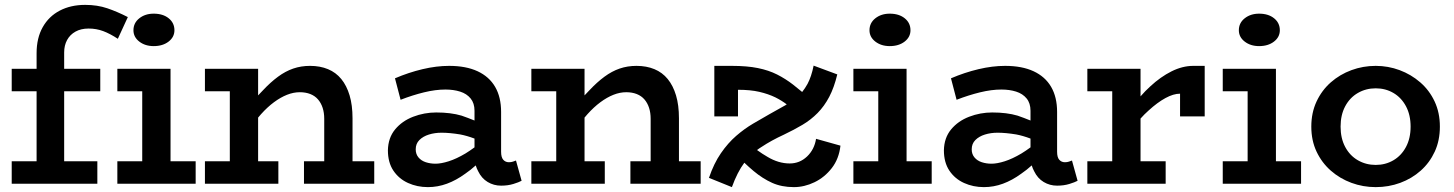

<svg xmlns="http://www.w3.org/2000/svg" viewBox="-20 -753 5958 787"><path d="M28 0V-92H130V-379H28V-471H130V-535Q130 -597 155 -641.5Q180 -686 225 -709.5Q270 -733 329 -733Q379 -733 420 -719Q461 -705 504 -683L463 -594Q431 -615 403 -625.5Q375 -636 343 -636Q312 -636 289.5 -623.5Q267 -611 255 -589Q243 -567 243 -538V-471H391V-379H243V-92H379V0ZM461 0V-92H563V-379H461V-471H679V-92H782V0ZM610 -564Q575 -564 551 -582.5Q527 -601 527 -629Q527 -659 551 -678Q575 -697 610 -697Q648 -697 671.5 -678Q695 -659 695 -629Q695 -601 671 -582.5Q647 -564 610 -564Z M820 0V-92H922V-379H820V-471H1038V-362Q1048 -373 1059 -384Q1089 -416 1119.5 -438.5Q1150 -461 1182 -472Q1214 -483 1251 -483Q1292 -483 1324.5 -469.5Q1357 -456 1379 -429Q1401 -402 1413 -362Q1425 -322 1425 -268V-92H1514V0H1226V-92H1309V-266Q1309 -291 1302.5 -311Q1296 -331 1283.5 -345.5Q1271 -360 1252 -367.5Q1233 -375 1209 -375Q1183 -375 1156.5 -364.5Q1130 -354 1103 -334Q1076 -314 1050 -285Q1044 -278 1038 -271V-92H1121V0Z M2034 8Q2004 8 1979 -7Q1954 -22 1940 -51Q1934 -62 1930 -75Q1909 -56 1887 -41Q1850 -14 1812 0Q1774 14 1734 14Q1690 14 1652.5 -3Q1615 -20 1592.5 -53.5Q1570 -87 1570 -137Q1571 -188 1599.5 -222.5Q1628 -257 1673.5 -274.5Q1719 -292 1768 -292Q1828 -292 1872 -279Q1898 -270 1925 -259V-299Q1925 -330 1909 -349.5Q1893 -369 1866 -377.5Q1839 -386 1806 -386Q1765 -386 1718 -374.5Q1671 -363 1622 -344L1599 -432Q1655 -456 1712 -469.5Q1769 -483 1821 -483Q1890 -483 1937.5 -461Q1985 -439 2009.5 -397Q2034 -355 2034 -294V-131Q2034 -108 2043 -98Q2052 -88 2066 -88Q2075 -88 2082.5 -90.5Q2090 -93 2095 -95L2118 -12Q2107 -6 2084.5 1Q2062 8 2034 8ZM1925 -149V-185Q1893 -197 1866 -202Q1823 -209 1790 -209Q1762 -209 1738 -201.5Q1714 -194 1699 -179Q1684 -164 1684 -141Q1684 -121 1695.5 -107.5Q1707 -94 1725.5 -88Q1744 -82 1765 -82Q1788 -82 1819.5 -92Q1851 -102 1888 -124Q1906 -135 1925 -149Z M2158 0V-92H2260V-379H2158V-471H2376V-362Q2386 -373 2397 -384Q2427 -416 2457.5 -438.5Q2488 -461 2520 -472Q2552 -483 2589 -483Q2630 -483 2662.5 -469.5Q2695 -456 2717 -429Q2739 -402 2751 -362Q2763 -322 2763 -268V-92H2852V0H2564V-92H2647V-266Q2647 -291 2640.5 -311Q2634 -331 2621.5 -345.5Q2609 -360 2590 -367.5Q2571 -375 2547 -375Q2521 -375 2494.5 -364.5Q2468 -354 2441 -334Q2414 -314 2388 -285Q2382 -278 2376 -271V-92H2459V0Z M3315 -484 3412 -448Q3399 -394 3379 -356Q3359 -318 3331.5 -290Q3304 -262 3269.5 -241.5Q3235 -221 3193 -201Q3141 -177 3102 -151Q3092 -145 3083 -138Q3105 -122 3126 -110Q3171 -83 3217 -83Q3258 -83 3288 -111.5Q3318 -140 3325 -184L3425 -156Q3419 -102 3389.5 -64Q3360 -26 3318.5 -6Q3277 14 3234 14Q3184 14 3145 -3.5Q3106 -21 3069 -52Q3051 -67 3031 -86Q3002 -47 2980 14L2886 -24Q2906 -83 2935 -125Q2964 -167 2997.5 -196Q3031 -225 3066.5 -246Q3102 -267 3134 -285Q3170 -305 3200 -322Q3202 -324 3205 -325Q3184 -341 3158 -354Q3129 -368 3092.5 -376.5Q3056 -385 3005 -385V-276H2908V-483H2980Q3042 -483 3086.5 -474Q3131 -465 3165.5 -447.5Q3200 -430 3231 -406Q3249 -392 3268 -376Q3280 -391 3290 -409Q3306 -439 3315 -484Z M3478 0V-92H3580V-379H3478V-471H3696V-92H3799V0ZM3627 -564Q3592 -564 3568 -582.5Q3544 -601 3544 -629Q3544 -659 3568 -678Q3592 -697 3627 -697Q3665 -697 3688.5 -678Q3712 -659 3712 -629Q3712 -601 3688 -582.5Q3664 -564 3627 -564Z M4313 8Q4283 8 4258 -7Q4233 -22 4219 -51Q4213 -62 4209 -75Q4188 -56 4166 -41Q4129 -14 4091 0Q4053 14 4013 14Q3969 14 3931.5 -3Q3894 -20 3871.5 -53.5Q3849 -87 3849 -137Q3850 -188 3878.5 -222.5Q3907 -257 3952.5 -274.5Q3998 -292 4047 -292Q4107 -292 4151 -279Q4177 -270 4204 -259V-299Q4204 -330 4188 -349.5Q4172 -369 4145 -377.5Q4118 -386 4085 -386Q4044 -386 3997 -374.5Q3950 -363 3901 -344L3878 -432Q3934 -456 3991 -469.5Q4048 -483 4100 -483Q4169 -483 4216.5 -461Q4264 -439 4288.5 -397Q4313 -355 4313 -294V-131Q4313 -108 4322 -98Q4331 -88 4345 -88Q4354 -88 4361.5 -90.5Q4369 -93 4374 -95L4397 -12Q4386 -6 4363.5 1Q4341 8 4313 8ZM4204 -149V-185Q4172 -197 4145 -202Q4102 -209 4069 -209Q4041 -209 4017 -201.5Q3993 -194 3978 -179Q3963 -164 3963 -141Q3963 -121 3974.5 -107.5Q3986 -94 4004.5 -88Q4023 -82 4044 -82Q4067 -82 4098.5 -92Q4130 -102 4167 -124Q4185 -135 4204 -149Z M4437 0V-92H4539V-379H4437V-471H4655V-358Q4674 -380 4695 -399Q4737 -438 4782 -460.5Q4827 -483 4871 -483H4918V-276H4817V-369Q4790 -369 4757 -351Q4724 -333 4688 -300Q4671 -285 4655 -267V-92H4758V0Z M4992 0V-92H5094V-379H4992V-471H5210V-92H5313V0ZM5141 -564Q5106 -564 5082 -582.5Q5058 -601 5058 -629Q5058 -659 5082 -678Q5106 -697 5141 -697Q5179 -697 5202.5 -678Q5226 -659 5226 -629Q5226 -601 5202 -582.5Q5178 -564 5141 -564Z M5619 14Q5567 14 5519.5 -3.5Q5472 -21 5435 -53.5Q5398 -86 5376.5 -131.5Q5355 -177 5355 -234Q5355 -291 5376.5 -337Q5398 -383 5435 -415.5Q5472 -448 5519.5 -465.5Q5567 -483 5619 -483Q5670 -483 5717 -465.5Q5764 -448 5801.5 -415.5Q5839 -383 5860.5 -337Q5882 -291 5882 -234Q5882 -177 5861 -131.5Q5840 -86 5803.5 -53.5Q5767 -21 5719.5 -3.5Q5672 14 5619 14ZM5619 -77Q5659 -77 5691.5 -96Q5724 -115 5743 -150.5Q5762 -186 5762 -234Q5762 -282 5743 -317.5Q5724 -353 5691.5 -372Q5659 -391 5619 -391Q5579 -391 5546 -372Q5513 -353 5494 -317.5Q5475 -282 5475 -234Q5475 -186 5494 -150.5Q5513 -115 5546 -96Q5579 -77 5619 -77Z"/></svg>

Font: BioRhyme ExtraBold SemiBold
Style: Regular
Weight: 600
Version: Version 1.600;gftools[0.9.33]